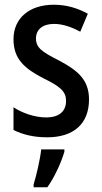

<svg xmlns="http://www.w3.org/2000/svg" viewBox="-20 -570 430 811"><path d="M356 -150C356 -234 307 -273 230 -314C155 -352 132 -369 132 -408C132 -445 160 -469 208 -469C246 -469 284 -455 319 -436L351 -512C307 -536 261 -550 207 -550C105 -550 37 -494 37 -404C37 -320 85 -280 162 -240C237 -204 259 -182 259 -144C259 -100 230 -74 175 -74C126 -74 73 -93 37 -117V-21C75 -2 121 10 179 10C291 10 356 -47 356 -150ZM252 71V61H154C150 102 133 174 122 209V221H180C210 179 238 118 252 71Z"/></svg>

Font: Noto Sans Lao Looped Condensed Medium
Style: Regular
Weight: 500
Width: 3
Designer: Mark Frömberg, Ben Mitchell
Foundry: The Fontpad Ltd
Version: Version 1.002